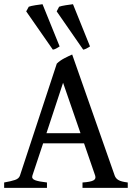

<svg xmlns="http://www.w3.org/2000/svg" viewBox="-20 -906 646 926"><path d="M188 -214.8 136.2 -59.1Q131.3 -43.9 148.9 -37.1Q166.5 -30.3 206.5 -25.9V0H0V-25.9Q33.2 -31.7 52.2 -38.1Q71.3 -44.4 76.2 -59.1L253.9 -599.1Q269 -613.8 290 -624.8Q311 -635.7 328.1 -643.1L533.2 -59.1Q538.1 -45.4 551.3 -37.6Q564.5 -29.8 596.2 -25.9V0H377.9V-25.9Q415.5 -28.3 429.9 -35.6Q444.3 -43 439 -59.1L385.3 -214.8ZM368.2 -263.7 284.2 -506.8 204.1 -263.7ZM106.4 -851.1 118.7 -873.5Q128.9 -877.4 150.9 -880.9Q172.9 -884.3 185.1 -885.7L267.6 -682.1Q258.3 -676.3 251 -672.1Q243.7 -668 234.9 -666.5ZM253.4 -851.1 265.1 -873.5Q275.4 -877.4 297.6 -880.9Q319.8 -884.3 332 -885.7L414.1 -682.1Q404.8 -676.3 397.2 -672.1Q389.6 -668 381.3 -666.5Z"/></svg>

Font: Gentium Book Plus
Style: Regular
Weight: 400
Designer: Victor Gaultney, Annie Olsen, Iska Routamaa, Becca Hirsbrunner
Foundry: SIL International
Version: Version 6.101